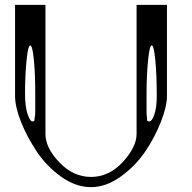

<svg xmlns="http://www.w3.org/2000/svg" viewBox="-20 -770 790 790"><path d="M125 -385.7Q125 -468.8 119.1 -526.4Q113.3 -583 104.5 -583Q95.7 -583 89.8 -527.3Q83 -462.9 83 -385.7Q83 -333 92.8 -302.7Q103.5 -270.5 113.3 -270.5Q117.2 -270.5 118.2 -271.5Q119.1 -272.5 120.1 -272.5Q122.1 -272.5 122.1 -280.3Q122.1 -286.1 124 -292Q125 -294.9 125 -313.5V-342.8ZM625 -375Q625 -460 619.1 -521.5Q613.3 -583 604.5 -583Q595.7 -583 589.8 -527.3Q583 -462.9 583 -385.7V-342.8V-313.5Q583 -294.9 584 -292Q585 -289.1 585 -280.3Q585 -272.5 586.9 -272.5Q588.9 -272.5 589.8 -271.5Q590.8 -270.5 594.7 -270.5Q605.5 -270.5 615.2 -299.8Q625 -328.1 625 -375ZM667 -750V-375Q667 -332 641.6 -267.6Q616.2 -203.1 576.2 -144.5Q535.2 -85 474.6 -42Q415 0 354.5 0Q292 0 231.4 -43Q171.9 -85.9 131.8 -145.5Q89.8 -209 66.4 -268.6Q42 -330.1 42 -375V-750H167V-218.8Q167 -162.1 223.6 -102.5Q281.2 -42 354.5 -42Q427.7 -42 484.4 -102.5Q542 -165 542 -218.8V-750Z"/></svg>

Font: okolaksMetalik
Style: bold
Weight: 700
Width: 7
Version: Version 0.6